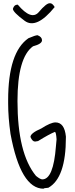

<svg xmlns="http://www.w3.org/2000/svg" viewBox="-20 -1151 462 1185"><path d="M211.9 -933.6Q239.3 -922.9 239.3 -902.3Q239.3 -879.9 183.6 -865.2Q87.9 -795.9 87.9 -527.3Q87.9 -204.1 202.1 -65.4Q228.5 -43.9 241.2 -43.9Q309.6 -43.9 325.2 -248L329.1 -291Q326.2 -336.9 318.4 -336.9Q284.2 -323.2 214.8 -280.3L196.3 -277.3Q179.7 -277.3 168 -305.7Q168 -329.1 235.4 -358.4Q293 -395.5 322.3 -395.5Q377.9 -395.5 386.7 -308.6V-302.7Q386.7 -52.7 278.3 7.8Q249 9.8 249 13.7Q107.4 13.7 44.9 -324.2Q30.3 -425.8 30.3 -512.7V-533.2Q30.3 -828.1 155.3 -915Q198.2 -933.6 211.9 -933.6ZM317.4 -1107.4Q205.1 -968.8 132.3 -1022.5Q59.6 -1076.2 59.6 -1096.7Q67.4 -1122.1 86.9 -1122.1H89.8Q173.8 -1022.5 219.7 -1076.7Q265.6 -1130.9 286.1 -1130.9H290Q303.7 -1130.9 317.4 -1107.4Z"/></svg>

Font: Sue Ellen Francisco
Style: Regular
Weight: 400
Designer: Kimberly Geswein
Foundry: Kimberly Geswein
Version: Version 1.002 2007